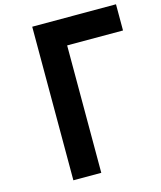

<svg xmlns="http://www.w3.org/2000/svg" viewBox="-132 -1012 931 1107"><g transform="rotate(-15 333.5 -458.5)"><path d="M166.7 -916.7H666.7V-760.4H333.3V0H166.7Z"/></g></svg>

Font: Monoid
Style: Bold
Weight: 700
Width: 4
Designer: Andreas Larsen (@larsenwork)
Version: Version 0.61